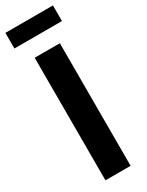

<svg xmlns="http://www.w3.org/2000/svg" viewBox="-244 -951 756 987"><g transform="rotate(-30 134.0 -457.0)"><path d="M209 -727.5V0H59.6V-727.5ZM275.4 -913.6V-820.8H-6.8V-913.6Z"/></g></svg>

Font: Inter 24pt
Style: Bold
Weight: 700
Designer: Rasmus Andersson
Foundry: rsms
Version: Version 4.001;git-66647c0bb